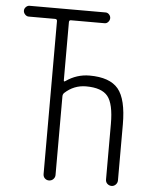

<svg xmlns="http://www.w3.org/2000/svg" viewBox="-53 -772 605 814"><g transform="rotate(5 250.0 -365.0)"><path d="M40 -684.6Q31.2 -684.6 24.4 -691.9Q17.6 -699.2 17.6 -708Q17.6 -716.8 24.4 -723.6Q31.2 -730.5 40 -730.5H363.3Q372.1 -730.5 378.4 -723.6Q384.8 -716.8 384.8 -708Q384.8 -699.2 378.4 -691.9Q372.1 -684.6 363.3 -684.6H219.7Q211.9 -684.6 211.9 -675.8V-428.7Q211.9 -420.9 218.8 -425.8Q264.6 -458 319.3 -458Q405.3 -458 441.4 -414.6Q477.5 -371.1 477.5 -263.7V-25.4Q477.5 -15.6 470.2 -7.8Q462.9 0 452.1 0Q442.4 0 434.6 -6.8Q426.8 -13.7 426.8 -25.4V-261.7Q426.8 -346.7 400.9 -378.9Q375 -411.1 308.6 -411.1Q256.8 -411.1 217.8 -375Q211.9 -369.1 211.9 -360.4V-25.4Q211.9 -15.6 204.6 -7.8Q197.3 0 185.5 0Q175.8 0 168.5 -6.8Q161.1 -13.7 161.1 -25.4V-675.8Q161.1 -684.6 152.3 -684.6Z"/></g></svg>

Font: Rounded-X Mgen+ 2m light
Style: Regular
Weight: 200
Designer: [Source Han Sans]
Ryoko NISHIZUKA  (kana & ideographs); Paul D. Hunt (Latin, Greek & Cyrillic); Wenlong ZHANG  (bopomofo
Version: Version 1.059.20150602